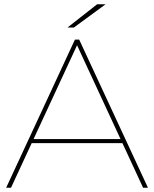

<svg xmlns="http://www.w3.org/2000/svg" viewBox="-20 -887 728 907"><path d="M9 0 334 -700H354L679 0H656L339 -684H349L32 0ZM116 -211 126 -230H561L571 -211ZM299 -757 439 -867H479L329 -757Z"/></svg>

Font: Montserrat Thin Thin
Style: Regular
Weight: 250
Version: Version 9.000